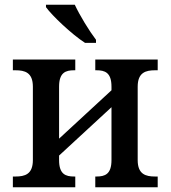

<svg xmlns="http://www.w3.org/2000/svg" viewBox="-20 -786 716 806"><path d="M337 -606H383V-619C354 -657 315 -721 294 -766H173V-756C198 -721 281 -642 337 -606ZM34 0H296V-45H291C256 -45 228 -54 228 -114V-133L448 -336V-114C448 -54 420 -45 385 -45H380V0H642V-45H631C592 -45 558 -54 558 -114V-422C558 -482 592 -491 631 -491H642V-536H380V-491H385C420 -491 448 -482 448 -422V-407L228 -204V-422C228 -482 256 -491 291 -491H296V-536H34V-491H45C84 -491 118 -482 118 -422V-114C118 -54 84 -45 45 -45H34Z"/></svg>

Font: Noto Serif Medium
Style: Regular
Weight: 500
Designer: Monotype Design Team
Foundry: Monotype Imaging Inc.
Version: Version 2.013